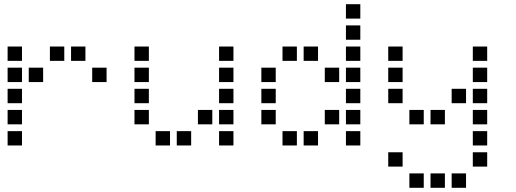

<svg xmlns="http://www.w3.org/2000/svg" viewBox="-20 -704 2440 908"><path d="M17 -484Q16 -484 16 -484Q16 -484 16 -483V-417Q16 -416 16 -416Q16 -416 17 -416H83Q84 -416 84 -416Q84 -416 84 -417V-483Q84 -484 84 -484Q84 -484 83 -484ZM217 -484Q216 -484 216 -484Q216 -484 216 -483V-417Q216 -416 216 -416Q216 -416 217 -416H283Q284 -416 284 -416Q284 -416 284 -417V-483Q284 -484 284 -484Q284 -484 283 -484ZM317 -484Q316 -484 316 -484Q316 -484 316 -483V-417Q316 -416 316 -416Q316 -416 317 -416H383Q384 -416 384 -416Q384 -416 384 -417V-483Q384 -484 384 -484Q384 -484 383 -484ZM17 -384Q16 -384 16 -384Q16 -384 16 -383V-317Q16 -316 16 -316Q16 -316 17 -316H83Q84 -316 84 -316Q84 -316 84 -317V-383Q84 -384 84 -384Q84 -384 83 -384ZM117 -384Q116 -384 116 -384Q116 -384 116 -383V-317Q116 -316 116 -316Q116 -316 117 -316H183Q184 -316 184 -316Q184 -316 184 -317V-383Q184 -384 184 -384Q184 -384 183 -384ZM417 -384Q416 -384 416 -384Q416 -384 416 -383V-317Q416 -316 416 -316Q416 -316 417 -316H483Q484 -316 484 -316Q484 -316 484 -317V-383Q484 -384 484 -384Q484 -384 483 -384ZM17 -284Q16 -284 16 -284Q16 -284 16 -283V-217Q16 -216 16 -216Q16 -216 17 -216H83Q84 -216 84 -216Q84 -216 84 -217V-283Q84 -284 84 -284Q84 -284 83 -284ZM17 -184Q16 -184 16 -184Q16 -184 16 -183V-117Q16 -116 16 -116Q16 -116 17 -116H83Q84 -116 84 -116Q84 -116 84 -117V-183Q84 -184 84 -184Q84 -184 83 -184ZM17 -84Q16 -84 16 -84Q16 -84 16 -83V-17Q16 -16 16 -16Q16 -16 17 -16H83Q84 -16 84 -16Q84 -16 84 -17V-83Q84 -84 84 -84Q84 -84 83 -84Z M617 -484Q616 -484 616 -484Q616 -484 616 -483V-417Q616 -416 616 -416Q616 -416 617 -416H683Q684 -416 684 -416Q684 -416 684 -417V-483Q684 -484 684 -484Q684 -484 683 -484ZM1017 -484Q1016 -484 1016 -484Q1016 -484 1016 -483V-417Q1016 -416 1016 -416Q1016 -416 1017 -416H1083Q1084 -416 1084 -416Q1084 -416 1084 -417V-483Q1084 -484 1084 -484Q1084 -484 1083 -484ZM617 -384Q616 -384 616 -384Q616 -384 616 -383V-317Q616 -316 616 -316Q616 -316 617 -316H683Q684 -316 684 -316Q684 -316 684 -317V-383Q684 -384 684 -384Q684 -384 683 -384ZM1017 -384Q1016 -384 1016 -384Q1016 -384 1016 -383V-317Q1016 -316 1016 -316Q1016 -316 1017 -316H1083Q1084 -316 1084 -316Q1084 -316 1084 -317V-383Q1084 -384 1084 -384Q1084 -384 1083 -384ZM617 -284Q616 -284 616 -284Q616 -284 616 -283V-217Q616 -216 616 -216Q616 -216 617 -216H683Q684 -216 684 -216Q684 -216 684 -217V-283Q684 -284 684 -284Q684 -284 683 -284ZM1017 -284Q1016 -284 1016 -284Q1016 -284 1016 -283V-217Q1016 -216 1016 -216Q1016 -216 1017 -216H1083Q1084 -216 1084 -216Q1084 -216 1084 -217V-283Q1084 -284 1084 -284Q1084 -284 1083 -284ZM617 -184Q616 -184 616 -184Q616 -184 616 -183V-117Q616 -116 616 -116Q616 -116 617 -116H683Q684 -116 684 -116Q684 -116 684 -117V-183Q684 -184 684 -184Q684 -184 683 -184ZM917 -184Q916 -184 916 -184Q916 -184 916 -183V-117Q916 -116 916 -116Q916 -116 917 -116H983Q984 -116 984 -116Q984 -116 984 -117V-183Q984 -184 984 -184Q984 -184 983 -184ZM1017 -184Q1016 -184 1016 -184Q1016 -184 1016 -183V-117Q1016 -116 1016 -116Q1016 -116 1017 -116H1083Q1084 -116 1084 -116Q1084 -116 1084 -117V-183Q1084 -184 1084 -184Q1084 -184 1083 -184ZM717 -84Q716 -84 716 -84Q716 -84 716 -83V-17Q716 -16 716 -16Q716 -16 717 -16H783Q784 -16 784 -16Q784 -16 784 -17V-83Q784 -84 784 -84Q784 -84 783 -84ZM817 -84Q816 -84 816 -84Q816 -84 816 -83V-17Q816 -16 816 -16Q816 -16 817 -16H883Q884 -16 884 -16Q884 -16 884 -17V-83Q884 -84 884 -84Q884 -84 883 -84ZM1017 -84Q1016 -84 1016 -84Q1016 -84 1016 -83V-17Q1016 -16 1016 -16Q1016 -16 1017 -16H1083Q1084 -16 1084 -16Q1084 -16 1084 -17V-83Q1084 -84 1084 -84Q1084 -84 1083 -84Z M1617 -684Q1616 -684 1616 -684Q1616 -684 1616 -683V-617Q1616 -616 1616 -616Q1616 -616 1617 -616H1683Q1684 -616 1684 -616Q1684 -616 1684 -617V-683Q1684 -684 1684 -684Q1684 -684 1683 -684ZM1617 -584Q1616 -584 1616 -584Q1616 -584 1616 -583V-517Q1616 -516 1616 -516Q1616 -516 1617 -516H1683Q1684 -516 1684 -516Q1684 -516 1684 -517V-583Q1684 -584 1684 -584Q1684 -584 1683 -584ZM1317 -484Q1316 -484 1316 -484Q1316 -484 1316 -483V-417Q1316 -416 1316 -416Q1316 -416 1317 -416H1383Q1384 -416 1384 -416Q1384 -416 1384 -417V-483Q1384 -484 1384 -484Q1384 -484 1383 -484ZM1417 -484Q1416 -484 1416 -484Q1416 -484 1416 -483V-417Q1416 -416 1416 -416Q1416 -416 1417 -416H1483Q1484 -416 1484 -416Q1484 -416 1484 -417V-483Q1484 -484 1484 -484Q1484 -484 1483 -484ZM1617 -484Q1616 -484 1616 -484Q1616 -484 1616 -483V-417Q1616 -416 1616 -416Q1616 -416 1617 -416H1683Q1684 -416 1684 -416Q1684 -416 1684 -417V-483Q1684 -484 1684 -484Q1684 -484 1683 -484ZM1217 -384Q1216 -384 1216 -384Q1216 -384 1216 -383V-317Q1216 -316 1216 -316Q1216 -316 1217 -316H1283Q1284 -316 1284 -316Q1284 -316 1284 -317V-383Q1284 -384 1284 -384Q1284 -384 1283 -384ZM1517 -384Q1516 -384 1516 -384Q1516 -384 1516 -383V-317Q1516 -316 1516 -316Q1516 -316 1517 -316H1583Q1584 -316 1584 -316Q1584 -316 1584 -317V-383Q1584 -384 1584 -384Q1584 -384 1583 -384ZM1617 -384Q1616 -384 1616 -384Q1616 -384 1616 -383V-317Q1616 -316 1616 -316Q1616 -316 1617 -316H1683Q1684 -316 1684 -316Q1684 -316 1684 -317V-383Q1684 -384 1684 -384Q1684 -384 1683 -384ZM1217 -284Q1216 -284 1216 -284Q1216 -284 1216 -283V-217Q1216 -216 1216 -216Q1216 -216 1217 -216H1283Q1284 -216 1284 -216Q1284 -216 1284 -217V-283Q1284 -284 1284 -284Q1284 -284 1283 -284ZM1617 -284Q1616 -284 1616 -284Q1616 -284 1616 -283V-217Q1616 -216 1616 -216Q1616 -216 1617 -216H1683Q1684 -216 1684 -216Q1684 -216 1684 -217V-283Q1684 -284 1684 -284Q1684 -284 1683 -284ZM1217 -184Q1216 -184 1216 -184Q1216 -184 1216 -183V-117Q1216 -116 1216 -116Q1216 -116 1217 -116H1283Q1284 -116 1284 -116Q1284 -116 1284 -117V-183Q1284 -184 1284 -184Q1284 -184 1283 -184ZM1517 -184Q1516 -184 1516 -184Q1516 -184 1516 -183V-117Q1516 -116 1516 -116Q1516 -116 1517 -116H1583Q1584 -116 1584 -116Q1584 -116 1584 -117V-183Q1584 -184 1584 -184Q1584 -184 1583 -184ZM1617 -184Q1616 -184 1616 -184Q1616 -184 1616 -183V-117Q1616 -116 1616 -116Q1616 -116 1617 -116H1683Q1684 -116 1684 -116Q1684 -116 1684 -117V-183Q1684 -184 1684 -184Q1684 -184 1683 -184ZM1317 -84Q1316 -84 1316 -84Q1316 -84 1316 -83V-17Q1316 -16 1316 -16Q1316 -16 1317 -16H1383Q1384 -16 1384 -16Q1384 -16 1384 -17V-83Q1384 -84 1384 -84Q1384 -84 1383 -84ZM1417 -84Q1416 -84 1416 -84Q1416 -84 1416 -83V-17Q1416 -16 1416 -16Q1416 -16 1417 -16H1483Q1484 -16 1484 -16Q1484 -16 1484 -17V-83Q1484 -84 1484 -84Q1484 -84 1483 -84ZM1617 -84Q1616 -84 1616 -84Q1616 -84 1616 -83V-17Q1616 -16 1616 -16Q1616 -16 1617 -16H1683Q1684 -16 1684 -16Q1684 -16 1684 -17V-83Q1684 -84 1684 -84Q1684 -84 1683 -84Z M1817 -484Q1816 -484 1816 -484Q1816 -484 1816 -483V-417Q1816 -416 1816 -416Q1816 -416 1817 -416H1883Q1884 -416 1884 -416Q1884 -416 1884 -417V-483Q1884 -484 1884 -484Q1884 -484 1883 -484ZM2217 -484Q2216 -484 2216 -484Q2216 -484 2216 -483V-417Q2216 -416 2216 -416Q2216 -416 2217 -416H2283Q2284 -416 2284 -416Q2284 -416 2284 -417V-483Q2284 -484 2284 -484Q2284 -484 2283 -484ZM1817 -384Q1816 -384 1816 -384Q1816 -384 1816 -383V-317Q1816 -316 1816 -316Q1816 -316 1817 -316H1883Q1884 -316 1884 -316Q1884 -316 1884 -317V-383Q1884 -384 1884 -384Q1884 -384 1883 -384ZM2217 -384Q2216 -384 2216 -384Q2216 -384 2216 -383V-317Q2216 -316 2216 -316Q2216 -316 2217 -316H2283Q2284 -316 2284 -316Q2284 -316 2284 -317V-383Q2284 -384 2284 -384Q2284 -384 2283 -384ZM1817 -284Q1816 -284 1816 -284Q1816 -284 1816 -283V-217Q1816 -216 1816 -216Q1816 -216 1817 -216H1883Q1884 -216 1884 -216Q1884 -216 1884 -217V-283Q1884 -284 1884 -284Q1884 -284 1883 -284ZM2117 -284Q2116 -284 2116 -284Q2116 -284 2116 -283V-217Q2116 -216 2116 -216Q2116 -216 2117 -216H2183Q2184 -216 2184 -216Q2184 -216 2184 -217V-283Q2184 -284 2184 -284Q2184 -284 2183 -284ZM2217 -284Q2216 -284 2216 -284Q2216 -284 2216 -283V-217Q2216 -216 2216 -216Q2216 -216 2217 -216H2283Q2284 -216 2284 -216Q2284 -216 2284 -217V-283Q2284 -284 2284 -284Q2284 -284 2283 -284ZM1917 -184Q1916 -184 1916 -184Q1916 -184 1916 -183V-117Q1916 -116 1916 -116Q1916 -116 1917 -116H1983Q1984 -116 1984 -116Q1984 -116 1984 -117V-183Q1984 -184 1984 -184Q1984 -184 1983 -184ZM2017 -184Q2016 -184 2016 -184Q2016 -184 2016 -183V-117Q2016 -116 2016 -116Q2016 -116 2017 -116H2083Q2084 -116 2084 -116Q2084 -116 2084 -117V-183Q2084 -184 2084 -184Q2084 -184 2083 -184ZM2217 -184Q2216 -184 2216 -184Q2216 -184 2216 -183V-117Q2216 -116 2216 -116Q2216 -116 2217 -116H2283Q2284 -116 2284 -116Q2284 -116 2284 -117V-183Q2284 -184 2284 -184Q2284 -184 2283 -184ZM2217 -84Q2216 -84 2216 -84Q2216 -84 2216 -83V-17Q2216 -16 2216 -16Q2216 -16 2217 -16H2283Q2284 -16 2284 -16Q2284 -16 2284 -17V-83Q2284 -84 2284 -84Q2284 -84 2283 -84ZM1817 16Q1816 16 1816 16Q1816 16 1816 17V83Q1816 84 1816 84Q1816 84 1817 84H1883Q1884 84 1884 84Q1884 84 1884 83V17Q1884 16 1884 16Q1884 16 1883 16ZM2217 16Q2216 16 2216 16Q2216 16 2216 17V83Q2216 84 2216 84Q2216 84 2217 84H2283Q2284 84 2284 84Q2284 84 2284 83V17Q2284 16 2284 16Q2284 16 2283 16ZM1917 116Q1916 116 1916 116Q1916 116 1916 117V183Q1916 184 1916 184Q1916 184 1917 184H1983Q1984 184 1984 184Q1984 184 1984 183V117Q1984 116 1984 116Q1984 116 1983 116ZM2017 116Q2016 116 2016 116Q2016 116 2016 117V183Q2016 184 2016 184Q2016 184 2017 184H2083Q2084 184 2084 184Q2084 184 2084 183V117Q2084 116 2084 116Q2084 116 2083 116ZM2117 116Q2116 116 2116 116Q2116 116 2116 117V183Q2116 184 2116 184Q2116 184 2117 184H2183Q2184 184 2184 184Q2184 184 2184 183V117Q2184 116 2184 116Q2184 116 2183 116Z"/></svg>

Font: Doto Black SemiBold
Style: Regular
Weight: 600
Monospace: yes
Version: Version 1.000